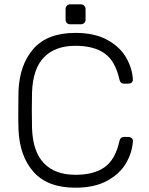

<svg xmlns="http://www.w3.org/2000/svg" viewBox="-20 -863 691 893"><path d="M65 0ZM331 -50Q416 -50 466 -85Q516 -120 535 -205Q539 -226 557 -226H577Q586 -226 592.5 -220.5Q599 -215 598 -206Q595 -154 566.5 -104.5Q538 -55 479 -22.5Q420 10 331 10Q201 10 136 -63.5Q71 -137 66 -261Q65 -288 65 -349Q65 -411 66 -439Q71 -563 136 -636.5Q201 -710 331 -710Q420 -710 479 -677.5Q538 -645 566.5 -595.5Q595 -546 598 -494V-492Q598 -484 592 -479Q586 -474 577 -474H557Q539 -474 535 -495Q516 -580 466 -615Q416 -650 331 -650Q237 -650 185 -597Q133 -544 129 -434Q128 -407 128 -351Q128 -295 129 -266Q133 -156 185 -103Q237 -50 331 -50ZM355 -750H307Q297 -750 291 -756Q285 -762 285 -772V-820Q285 -830 291 -836.5Q297 -843 307 -843H355Q365 -843 371.5 -836.5Q378 -830 378 -820V-772Q378 -762 371.5 -756Q365 -750 355 -750Z"/></svg>

Font: Hezaedrus Light
Style: Regular
Weight: 300
Designer: Hubert & Fischer
Foundry: Hubert & Fischer
Version: Version 1.10;September 3, 2019;FontCreator 11.5.0.2425 64-bi